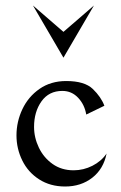

<svg xmlns="http://www.w3.org/2000/svg" viewBox="-20 -667 440 699"><path d="M40 -174Q40 -224 61.5 -269.5Q83 -315 124 -343.5Q165 -372 221 -372Q288 -372 318 -343Q348 -314 360 -282L294 -250Q288 -286 264.5 -311Q241 -336 207 -336Q158 -336 131 -298Q104 -260 104 -205Q104 -166 121.5 -129.5Q139 -93 171.5 -70Q204 -47 248 -47Q284 -47 316.5 -63.5Q349 -80 368 -108Q357 -52 316 -20Q275 12 217 12Q163 12 122.5 -14Q82 -40 61 -83Q40 -126 40 -174ZM322 -647 211 -457 100 -647 211 -551Z"/></svg>

Font: BellefairVN
Style: Regular
Weight: 400
Designer: Nick Shinn, Liron Lavi Turkenic
Foundry: Shinntype
Version: Version 1.003